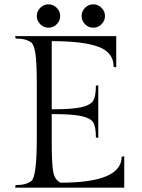

<svg xmlns="http://www.w3.org/2000/svg" viewBox="-20 -867 656 887"><path d="M554 0H50L52 -12Q102 -12 125 -31Q150 -52 150 -226V-474Q150 -581 143.5 -620.5Q137 -660 125 -670Q102 -689 52 -689L50 -700H517V-556L505 -558Q505 -625 434.5 -651Q364 -677 219 -677V-362Q315 -362 357 -372Q399 -382 411 -402.5Q423 -423 423 -471L434 -473V-230L423 -232Q423 -281 411 -301Q399 -321 357 -330.5Q315 -340 219 -340V-211Q219 -105 226.5 -70Q234 -35 260 -23Q542 -23 542 -143L554 -145ZM166 -755Q150 -771 150 -793Q150 -815 166 -831Q182 -847 204 -847Q226 -847 242 -831Q258 -815 258 -793Q258 -771 242 -755Q226 -739 204 -739Q182 -739 166 -755ZM373 -755Q357 -771 357 -793Q357 -815 373 -831Q389 -847 411 -847Q433 -847 449 -831Q465 -815 465 -793Q465 -771 449 -755Q433 -739 411 -739Q389 -739 373 -755Z"/></svg>

Font: Gilda Display
Style: Regular
Weight: 400
Designer: Eduardo Rodriguez Tunni
Foundry: Eduardo Rodriguez Tunni
Version: Version 1.001